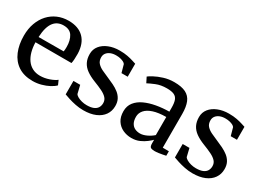

<svg xmlns="http://www.w3.org/2000/svg" viewBox="-35 -1065 2112 1576"><g transform="rotate(30 1021.5 -277.5)"><path d="M276 11Q193 11 138 -25.5Q83 -62 55.8 -127Q28.5 -192 28.5 -276.5Q28.5 -342.5 48 -395.8Q67.5 -449 102.2 -487Q137 -525 184.2 -545.5Q231.5 -566 287.5 -566Q380.5 -566 432 -514.8Q483.5 -463.5 486 -367.5Q486 -337.5 484.8 -315.2Q483.5 -293 479.5 -276.5H138.5Q139.5 -228.5 150.5 -188.2Q161.5 -148 182.5 -118.5Q203.5 -89 234.8 -72.8Q266 -56.5 307 -56.5Q349 -56.5 391.5 -71.2Q434 -86 457 -104.5L475.5 -62.5Q458 -44 426.5 -27.2Q395 -10.5 356 0.2Q317 11 276 11ZM139 -326.5 376.5 -327.5Q378 -336.5 378.8 -349Q379.5 -361.5 379.5 -371Q379.5 -433 354.5 -472.5Q329.5 -512 270.5 -512Q243 -512 220.2 -502.2Q197.5 -492.5 180 -470.8Q162.5 -449 152 -413.5Q141.5 -378 139 -326.5Z M756 11Q718.5 11 681.2 3.5Q644 -4 613.8 -13.8Q583.5 -23.5 567 -30V-157.5H631L649.5 -80Q655.5 -70 672.2 -60.5Q689 -51 712 -45Q735 -39 759.5 -39Q798.5 -39 823 -49.2Q847.5 -59.5 858.8 -78.2Q870 -97 870 -121Q870 -149.5 852.2 -169.2Q834.5 -189 801 -205.5Q767.5 -222 719.5 -240.5Q671 -259.5 638 -283.2Q605 -307 588.5 -339.5Q572 -372 572 -416.5Q572 -461 598.5 -494Q625 -527 670.5 -545.2Q716 -563.5 772.5 -563.5Q815.5 -563.5 847.5 -557.2Q879.5 -551 901.2 -543.8Q923 -536.5 935.5 -533V-410H876.5L856 -483.5Q851.5 -492 838.5 -499Q825.5 -506 807.5 -510.2Q789.5 -514.5 769.5 -514.5Q739 -515 716 -505.8Q693 -496.5 680 -479.8Q667 -463 667 -440Q667 -406 685.8 -385.5Q704.5 -365 734 -351.2Q763.5 -337.5 796 -323.5Q828.5 -310 859.2 -295Q890 -280 914.5 -260.8Q939 -241.5 953.5 -214.8Q968 -188 968 -150.5Q968 -102 942.8 -65.8Q917.5 -29.5 870 -9.2Q822.5 11 756 11Z M1211.5 11Q1167.5 11 1130 -6.5Q1092.5 -24 1069.5 -59.2Q1046.5 -94.5 1046.5 -148Q1046.5 -198 1074 -233Q1101.5 -268 1148.2 -289.5Q1195 -311 1253.5 -321.5Q1312 -332 1375 -332.5V-369.5Q1375 -414 1365.5 -440Q1356 -466 1331.8 -477.2Q1307.5 -488.5 1263 -488.5Q1205.5 -488.5 1162 -470.5Q1118.5 -452.5 1094.5 -439.5L1069.5 -489Q1080.5 -498.5 1113.2 -516.2Q1146 -534 1192.2 -548.5Q1238.5 -563 1290 -563Q1359 -563 1399.8 -542.8Q1440.5 -522.5 1458.2 -479.5Q1476 -436.5 1476 -368V-49.5L1534 -49V-6.5Q1523 -4 1505 -0.5Q1487 3 1467.2 5.8Q1447.5 8.5 1430.5 8.5Q1404 8.5 1393 0.5Q1382 -7.5 1382 -37V-70Q1369.5 -57 1345.2 -38Q1321 -19 1287.2 -4Q1253.5 11 1211.5 11ZM1255 -56.5Q1282.5 -56.5 1316 -72Q1349.5 -87.5 1375 -110.5V-282Q1302 -281.5 1254 -265.8Q1206 -250 1182.2 -222.5Q1158.5 -195 1158.5 -160Q1158.5 -123.5 1171.2 -100.5Q1184 -77.5 1205.8 -67Q1227.5 -56.5 1255 -56.5Z M1791.5 11Q1754 11 1716.8 3.5Q1679.5 -4 1649.2 -13.8Q1619 -23.5 1602.5 -30V-157.5H1666.5L1685 -80Q1691 -70 1707.8 -60.5Q1724.5 -51 1747.5 -45Q1770.5 -39 1795 -39Q1834 -39 1858.5 -49.2Q1883 -59.5 1894.2 -78.2Q1905.5 -97 1905.5 -121Q1905.5 -149.5 1887.8 -169.2Q1870 -189 1836.5 -205.5Q1803 -222 1755 -240.5Q1706.5 -259.5 1673.5 -283.2Q1640.5 -307 1624 -339.5Q1607.5 -372 1607.5 -416.5Q1607.5 -461 1634 -494Q1660.5 -527 1706 -545.2Q1751.5 -563.5 1808 -563.5Q1851 -563.5 1883 -557.2Q1915 -551 1936.8 -543.8Q1958.5 -536.5 1971 -533V-410H1912L1891.5 -483.5Q1887 -492 1874 -499Q1861 -506 1843 -510.2Q1825 -514.5 1805 -514.5Q1774.5 -515 1751.5 -505.8Q1728.5 -496.5 1715.5 -479.8Q1702.5 -463 1702.5 -440Q1702.5 -406 1721.2 -385.5Q1740 -365 1769.5 -351.2Q1799 -337.5 1831.5 -323.5Q1864 -310 1894.8 -295Q1925.5 -280 1950 -260.8Q1974.5 -241.5 1989 -214.8Q2003.5 -188 2003.5 -150.5Q2003.5 -102 1978.2 -65.8Q1953 -29.5 1905.5 -9.2Q1858 11 1791.5 11Z"/></g></svg>

Font: Merriweather 28pt
Style: Regular
Weight: 400
Version: Version 2.100